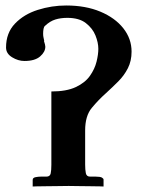

<svg xmlns="http://www.w3.org/2000/svg" viewBox="-20 -678 521 699"><path d="M459 -490Q459 -456 445.5 -429.5Q432 -403 410.5 -381.5Q389 -360 366 -339Q338 -314 314 -285Q290 -256 290 -203V-79Q290 -60 292.5 -47.5Q295 -35 308 -35H328Q345 -35 351 -31.5Q357 -28 357 -24V1Q357 1 343.5 0.5Q330 0 309 0Q288 0 266.5 -0.5Q245 -1 230 -1Q214 -1 192 -0.5Q170 0 148.5 0Q127 0 113 0.5Q99 1 99 1V-23Q99 -31 109.5 -33Q120 -35 129 -35H149Q162 -35 164.5 -46.5Q167 -58 167 -78V-345Q222 -345 256 -361Q290 -377 307.5 -402Q325 -427 331.5 -453.5Q338 -480 338 -500Q338 -523 327.5 -549Q317 -575 292.5 -594Q268 -613 225 -613Q201 -613 181.5 -607Q162 -601 144 -584Q140 -581 138.5 -573Q137 -565 137 -555Q137 -547 138.5 -541Q140 -535 141 -529H140Q145 -514 145 -508Q145 -489 126 -472.5Q107 -456 69 -456Q46 -456 24 -469.5Q2 -483 2 -505Q2 -558 34.5 -592Q67 -626 117.5 -642Q168 -658 221 -658Q292 -658 345.5 -635.5Q399 -613 429 -575Q459 -537 459 -490Z"/></svg>

Font: Libertinus Serif SemiBold
Style: Regular
Weight: 600
Designer: Philipp H. Poll, Khaled Hosny
Foundry: Caleb Maclennan
Version: Version 7.051;RELEASE